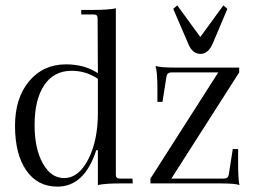

<svg xmlns="http://www.w3.org/2000/svg" viewBox="-20 -684 951 716"><path d="M728 -483Q697 -483 682 -521L626 -651L641 -664L727 -546L813 -664L828 -651L773 -521Q756 -483 728 -483ZM427 -18H474L475 0H427Q373 0 345 6V-124H339Q295 12 194 12Q120 12 78 -48.5Q36 -109 36 -215Q36 -318 88.5 -381Q141 -444 226 -444Q296 -444 345 -411L344 -615Q344 -630 331 -630H283V-647H330Q384 -647 412 -653V-32Q412 -18 427 -18ZM868 -77Q868 -14 873 6Q856 0 803 0H541V-18L794 -414H619Q604 -414 601 -400L586 -304H567V-354Q567 -415 560 -438Q578 -432 631 -432H872V-414L619 -18H815Q830 -18 833 -32L848 -128H868ZM219 -20Q274 -20 310 -91.5Q346 -163 345 -268V-390Q301 -420 247 -420Q181 -420 145 -366.5Q109 -313 109 -217Q109 -130 139.5 -75Q170 -20 219 -20Z"/></svg>

Font: Arapey Thin
Style: Regular
Weight: 100
Designer: Eduardo Rodriguez Tunni
Foundry: Eduardo Rodriguez Tunni
Version: Version 4.000;hotconv 1.0.109;makeotfexe 2.5.65596